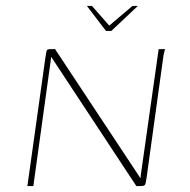

<svg xmlns="http://www.w3.org/2000/svg" viewBox="-20 -625 638 645"><path d="M272 -605H289L347 -539L425 -605H443L354 -521H336ZM72 0 132 -428Q134 -443 135.5 -450Q137 -457 140 -458.5Q143 -460 151 -460H165L452 -26L453 -37L513 -460H535Q534 -459 533 -455Q532 -451 531 -446.5Q530 -442 529 -437L473 -32Q470 -10 467.5 -5Q465 0 453 0H438L152 -434L151 -426L92 0Z"/></svg>

Font: Genos Thin Thin
Style: Italic
Weight: 250
Italic angle: -8°
Version: Version 1.010